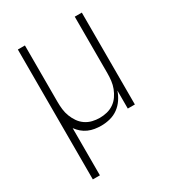

<svg xmlns="http://www.w3.org/2000/svg" viewBox="-178 -623 855 941"><g transform="rotate(-30 250.0 -152.5)"><path d="M69 215V-520H109V-200Q109 -179 111.5 -158Q114 -137 121.5 -117.5Q129 -98 141 -80.5Q153 -63 170.5 -51Q188 -39 208.5 -34Q229 -29 250 -29Q271 -29 291.5 -34Q312 -39 329.5 -51Q347 -63 359 -80.5Q371 -98 378.5 -117.5Q386 -137 388.5 -158Q391 -179 391 -200V-520H431V0H391V-102Q383 -78 368.5 -56.5Q354 -35 333.5 -20Q313 -5 288 1.5Q263 8 237 8Q219 8 200.5 5Q182 2 165 -5.5Q148 -13 134 -25Q120 -37 109 -52V215Z"/></g></svg>

Font: Iosevka Extralight
Style: Regular
Weight: 200
Monospace: yes
Designer: Belleve Invis
Foundry: Belleve Invis
Version: Version 32.0.1; ttfautohint (v1.8.4)